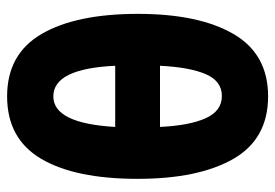

<svg xmlns="http://www.w3.org/2000/svg" viewBox="-137 -629 774 540"><g transform="rotate(-90 250.0 -359.0)"><path d="M481 -358Q481 -532 424.5 -629Q368 -726 249 -726Q130 -726 73.5 -630.5Q17 -535 17 -359Q17 -188 73 -90Q129 8 249 8Q368 8 424.5 -89.5Q481 -187 481 -358ZM249 -596Q327 -596 335 -422H163Q173 -596 249 -596ZM250 -122Q208 -122 187.5 -167.5Q167 -213 163 -296H335Q331 -213 311.5 -167.5Q292 -122 250 -122Z"/></g></svg>

Font: Noto Sans Mono UI Condensed ExtraBold
Style: Regular
Weight: 800
Width: 3
Designer: Monotype Design team
Foundry: Monotype Imaging Inc.
Version: 1.000